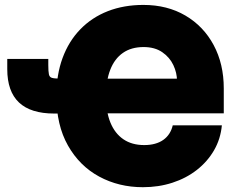

<svg xmlns="http://www.w3.org/2000/svg" viewBox="-20 -758 972 788"><path d="M566.4 10.3Q467.8 10.3 387.2 -33.2Q306.6 -76.7 259 -160.6Q211.4 -244.6 211.4 -364.7Q211.4 -451.2 236.8 -520Q262.2 -588.9 309.6 -637.7Q356.9 -686.5 422.6 -712.2Q488.3 -737.8 568.4 -737.8Q666.5 -737.8 741 -694.1Q815.4 -650.4 856.9 -573Q898.4 -495.6 898.4 -395V-293H343.3V-435.1H742.2L706.5 -425.8Q706.5 -459 691.4 -491Q676.3 -522.9 645.8 -543.9Q615.2 -564.9 569.3 -564.9Q519 -564.9 484.6 -541Q450.2 -517.1 432.6 -471.9Q415 -426.8 415 -362.8Q415 -299.3 433.3 -254.6Q451.7 -210 486.6 -186.3Q521.5 -162.6 571.8 -162.6Q596.2 -162.6 615.7 -168Q635.3 -173.3 650.1 -183.8Q665 -194.3 674.8 -209.5Q684.6 -224.6 689 -243.7H890.6Q885.3 -187.5 858.4 -141.1Q831.5 -94.7 787.8 -60.5Q744.1 -26.4 687.7 -8.1Q631.3 10.3 566.4 10.3ZM9.8 -516.1H178.2V-491.2Q178.2 -464.8 180.7 -453.1Q183.1 -441.4 193.1 -438.5Q203.1 -435.5 225.1 -435.5H258.3V-292H202.6Q106 -292 57.9 -337.4Q9.8 -382.8 9.8 -474.1Z"/></svg>

Font: Inter 20pt Black
Style: Regular
Weight: 900
Version: Version 4.001;git-66647c0bb